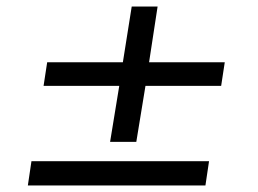

<svg xmlns="http://www.w3.org/2000/svg" viewBox="-20 -566 788 586"><path d="M316 -133 344 -304H113L124 -376H355L382 -546H461L435 -376H666L655 -304H424L396 -133ZM65 0 76 -74H618L607 0Z"/></svg>

Font: Nunito Sans 10pt Expanded Medium
Style: Italic
Weight: 500
Width: 7
Italic angle: -9°
Designer: Vernon Adams
Foundry: Vernon Adams
Version: Version 3.101;gftools[0.9.27]